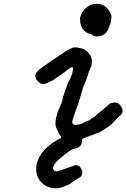

<svg xmlns="http://www.w3.org/2000/svg" viewBox="-20 -725 670 1017"><path d="M364 -472Q371 -475 371 -474Q372 -473 377 -473.5Q382 -474 382.5 -474Q383 -474 386 -474Q389 -474 392 -473Q402 -471 413 -468Q423 -466 429 -461Q431 -460 435 -457Q447 -449 455 -436Q457 -433 458 -433L464 -418Q468 -400 465 -380Q463 -370 459 -364Q458 -361 455.5 -355Q453 -349 451 -346Q448 -339 447 -334Q447 -330 440 -310.5Q433 -291 431 -287.5Q429 -284 428.5 -282Q428 -280 425 -274Q421 -266 419 -257Q418 -254 417 -251Q416 -248 415.5 -244Q415 -240 411 -230Q400 -197 399 -191Q398 -187 396.5 -182Q395 -177 392.5 -170Q390 -163 389 -160.5Q388 -158 384 -147Q380 -136 377.5 -129Q375 -122 371.5 -110.5Q368 -99 367 -97Q360 -79 364 -72Q368 -64 377 -64L378 -63L387 -64Q389 -65 390.5 -65Q392 -65 394.5 -65.5Q397 -66 399 -66Q402 -67 406.5 -68Q411 -69 414 -70.5Q417 -72 417 -72Q417 -72 417.5 -72.5Q418 -73 421 -74Q433 -79 440 -83Q445 -86 447 -86Q450 -86 457 -91Q460 -93 462.5 -95Q465 -97 466 -97.5Q467 -98 473 -102Q485 -109 485 -110Q485 -111 488 -113Q494 -117 492 -118Q492 -118 493 -119Q494 -120 496 -121Q517 -137 542 -159Q567 -181 568 -179Q569 -178 575 -180Q581 -182 587.5 -182Q594 -182 597 -182Q606 -179 606 -178Q606 -177 608 -176Q615 -172 622 -160Q628 -151 629 -143Q630 -138 629 -135Q628 -126 624 -121Q617 -112 607 -105Q603 -101 596 -94Q590 -87 586 -83Q583 -79 579.5 -76Q576 -73 576 -72.5Q576 -72 572 -68Q556 -53 518 -31Q506 -23 501 -22Q497 -21 495 -20Q487 -16 463 -8Q454 -5 450.5 -3.5Q447 -2 441.5 0Q436 2 430 5Q418 9 416 11Q414 13 414 21Q414 31 412 37Q408 47 396 55Q393 57 377 62Q362 66 356 70Q349 74 345 77Q341 80 339 82Q329 88 322 95Q317 99 312 103Q292 117 279 132Q262 151 261 165Q261 168 262 171Q265 177 271 181Q274 182 277 183Q284 183 297 178L298 179Q299 178 305 176Q311 174 312 173.5Q313 173 316 172Q331 166 340 163Q340 163 347 161Q354 159 355.5 158.5Q357 158 358 157.5Q359 157 361.5 156.5Q364 156 364 156Q367 153 374 151Q377 150 382 150Q387 150 391 151Q402 155 408 165Q413 172 416 184Q417 192 413 203Q409 212 395 219Q391 221 376 231Q361 241 357.5 243.5Q354 246 354 246.5Q354 247 353.5 247Q353 247 351 249Q347 251 334 257Q306 270 284 272Q278 272 277 272Q272 273 256 271Q220 265 195 236Q186 226 185 222Q185 219 184 219Q182 219 177 205Q173 193 172 182Q170 163 174 146Q190 71 282 17Q291 12 294 10Q297 8 298 8Q301 9 303 6Q303 5 303 2.5Q303 0 302.5 -1Q302 -2 302 -3Q302 -4 296 -12Q293 -15 292 -17Q291 -19 288 -26Q283 -36 281 -42Q279 -46 279 -46.5Q279 -47 277 -51Q276 -59 275 -58.5Q274 -58 274 -63.5Q274 -69 274 -76.5Q274 -84 275 -89Q276 -94 277 -99.5Q278 -105 278.5 -108Q279 -111 280 -110L281 -116Q281 -119 286.5 -134Q292 -149 294 -151Q296 -154 299 -164Q302 -172 303 -173Q304 -174 305.5 -178Q307 -182 307 -183Q310 -188 310 -193Q310 -194 311 -198Q313 -204 312 -204Q311 -204 314 -211Q322 -234 324 -241Q326 -245 340 -285L344 -294Q344 -293 346 -296.5Q348 -300 348 -301.5Q348 -303 348.5 -303Q349 -303 350.5 -306Q352 -309 353.5 -312Q355 -315 357.5 -322.5Q360 -330 360.5 -330Q361 -330 362 -334.5Q363 -339 364 -343Q365 -347 365 -348Q365 -349 366.5 -354Q368 -359 367 -362Q366 -368 363 -369.5Q360 -371 347 -362Q337 -356 332 -351Q325 -344 312 -336Q304 -330 299.5 -327Q295 -324 283.5 -316.5Q272 -309 268 -305Q258 -298 252 -296Q249 -295 242 -291Q227 -284 219 -281Q215 -280 209.5 -280Q204 -280 199 -281Q193 -283 185 -290Q174 -300 172 -305Q172 -307 170.5 -309.5Q169 -312 168 -316.5Q167 -321 167 -321Q165 -321 168 -331Q173 -345 192 -360Q198 -365 243 -396Q254 -404 261 -408Q301 -436 324 -451Q347 -466 364 -472ZM481 -704Q484 -705 493 -704.5Q502 -704 505 -704Q532 -699 549 -680Q562 -665 567 -651L570 -644V-634Q569 -624 569 -620Q568 -608 563 -596Q560 -589 558 -583Q553 -568 547 -559Q538 -546 523 -538Q511 -533 498 -532Q486 -531 478 -535Q475 -536 472.5 -537.5Q470 -539 469 -539Q468 -539 468 -540Q468 -541 467 -541Q466 -541 466 -542Q466 -545 457 -546Q449 -547 440 -552Q426 -560 418 -572Q412 -582 410 -588Q408 -594 407 -598Q407 -600 406 -601Q405 -604 405 -616Q405 -622 404 -623Q403 -624 404 -629Q409 -653 425 -672Q433 -682 443 -689Q455 -698 467 -702Q473 -703 481 -704Z"/></svg>

Font: TT2020 Style E
Style: Italic
Weight: 400
Italic angle: -15°
Version: Version 0.2.000